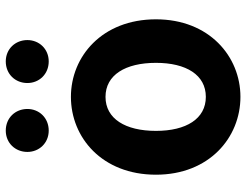

<svg xmlns="http://www.w3.org/2000/svg" viewBox="-114 -726 854 666"><g transform="rotate(-90 313.0 -393.0)"><path d="M310 14C450 14 579 -94 579 -279C579 -466 450 -574 310 -574C169 -574 40 -466 40 -279C40 -94 169 14 310 14ZM310 -106C234 -106 192 -174 192 -279C192 -385 234 -454 310 -454C386 -454 428 -385 428 -279C428 -174 386 -106 310 -106ZM193 -651C237 -651 268 -684 268 -725C268 -767 237 -800 193 -800C150 -800 119 -767 119 -725C119 -684 150 -651 193 -651ZM433 -651C476 -651 507 -684 507 -725C507 -767 476 -800 433 -800C389 -800 358 -767 358 -725C358 -684 389 -651 433 -651Z"/></g></svg>

Font: Noto Sans T Chinese Bold
Style: Bold
Weight: 700
Designer: Ryoko NISHIZUKA (kana & ideographs); Paul D. Hunt (Latin, Greek & Cyrillic); Wenlong ZHANG (bopomofo); Sandoll Communica
Foundry: Adobe Systems Incorporated
Version: Version 1.000;PS 1;hotconv 1.0.78;makeotf.lib2.5.61930